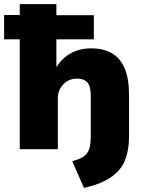

<svg xmlns="http://www.w3.org/2000/svg" viewBox="-20 -725 711 933"><path d="M388 188 331 58Q367 49 386.5 35.5Q406 22 413.5 -1Q421 -24 421 -60V-258Q421 -288 414.5 -306.5Q408 -325 393 -334Q378 -343 354 -343Q327 -343 306.5 -330.5Q286 -318 273.5 -296.5Q261 -275 261 -246V0H76V-534H0V-652H76V-705H254V-651H436V-534H254V-390H249Q275 -437 319.5 -463.5Q364 -490 423 -490Q483 -490 524 -466Q565 -442 586 -392Q607 -342 607 -265V-61Q607 4 588 52.5Q569 101 521 135Q473 169 388 188Z"/></svg>

Font: Nunito Sans 9pt Black
Style: Regular
Weight: 900
Version: Version 3.101;gftools[0.9.27]